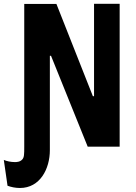

<svg xmlns="http://www.w3.org/2000/svg" viewBox="-58 -750 698 982"><path d="M44 211.5C146.5 211.5 197 114 197 18V-464.5H203L390.5 0H554V-730.5H423V-258H417L230.5 -730H66V0C66 41 65.5 55 56 65.5C44.5 78.5 27 79 18 79C-2 79 -23.5 74.5 -38.5 68L-19.5 200C-2 206.5 20.5 211.5 44 211.5Z"/></svg>

Font: Monaspace Argon ExtraBold
Style: Bold
Weight: 800
Designer: Riley Cran & the Lettermatic Team
Foundry: Lettermatic
Version: Version 1.000 (Monaspace Argon)